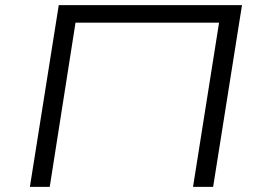

<svg xmlns="http://www.w3.org/2000/svg" viewBox="-20 -725 1020 745"><path d="M96 0 208 -705H919L807 0H729L830 -637H273L173 0Z"/></svg>

Font: Nunito Sans 7pt Expanded Light
Style: Italic
Weight: 300
Width: 7
Italic angle: -9°
Designer: Vernon Adams
Foundry: Vernon Adams
Version: Version 3.101;gftools[0.9.27]